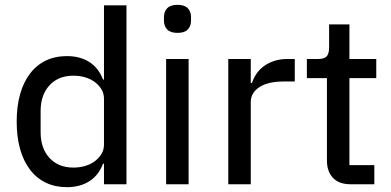

<svg xmlns="http://www.w3.org/2000/svg" viewBox="-20 -762 1618 794"><path d="M410 -85H406Q388 -37 349.5 -12.5Q311 12 257 12Q208 12 169.5 -6.5Q131 -25 104 -60.5Q77 -96 63 -146Q49 -196 49 -259Q49 -322 63 -372Q77 -422 104 -457.5Q131 -493 169.5 -511.5Q208 -530 257 -530Q311 -530 349.5 -505.5Q388 -481 406 -433H410V-740H503V0H410ZM284 -69Q310 -69 333 -76Q356 -83 373 -96Q390 -109 400 -126Q410 -143 410 -164V-354Q410 -375 400 -392Q390 -409 373 -422Q356 -435 333 -442Q310 -449 284 -449Q221 -449 184.5 -409Q148 -369 148 -303V-215Q148 -149 184.5 -109Q221 -69 284 -69Z M714 -626Q685 -626 671.5 -640Q658 -654 658 -677V-691Q658 -714 671.5 -728Q685 -742 714 -742Q743 -742 756.5 -728Q770 -714 770 -691V-677Q770 -654 756.5 -640Q743 -626 714 -626ZM667 -518H760V0H667Z M924 0V-518H1017V-419H1022Q1028 -438 1040 -456Q1052 -474 1070 -487.5Q1088 -501 1112.5 -509.5Q1137 -518 1168 -518H1199V-425H1153Q1088 -425 1052.5 -401.5Q1017 -378 1017 -340V0Z M1430 0Q1382 0 1357 -26.5Q1332 -53 1332 -98V-439H1249V-518H1295Q1321 -518 1331 -529Q1341 -540 1341 -566V-661H1425V-518H1536V-439H1425V-79H1528V0Z"/></svg>

Font: IBM Plex Sans Arabic Text
Style: Regular
Weight: 450
Designer: Mike Abbink, Paul van der Laan, Pieter van Rosmalen, Wael Morcos, Khajak Apelian
Foundry: Bold Monday
Version: Version 1.2